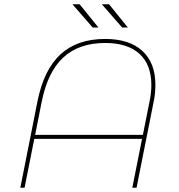

<svg xmlns="http://www.w3.org/2000/svg" viewBox="-20 -887 844 907"><path d="M714 -487Q714 -444 706 -407L625 0H605L651 -231H142L96 0H76L157 -408Q187 -558 266 -630.5Q345 -703 477 -703Q591 -703 652.5 -646.5Q714 -590 714 -487ZM695 -485Q695 -582 638.5 -633Q582 -684 477 -684Q353 -684 279 -615.5Q205 -547 177 -406L146 -250H655L686 -405Q695 -449 695 -485ZM322 -867H356L445 -757H418ZM461 -867H495L584 -757H557Z"/></svg>

Font: Montserrat Alternates Thin
Style: Italic
Weight: 250
Italic angle: -11.3°
Designer: Julieta Ulanovsky
Foundry: Julieta Ulanovsky
Version: Version 7.200